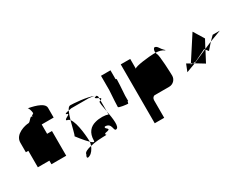

<svg xmlns="http://www.w3.org/2000/svg" viewBox="-52 -1219 1926 1474"><g transform="rotate(-30 910.5 -482.0)"><path d="M33 -490H55V-344H157V-312H288V-531H245V-614H351V-700C351 -752 236 -770 215 -775C220 -770 230 -750 232 -722C222 -710 213 -718 213 -700C201 -723 179 -673 162 -673C134 -673 33 -650 33 -575ZM215 -775C214 -776 215 -776 214 -776C211 -776 211 -776 215 -775Z M418 -409C418 -409 466 -345 499 -314V-318C499 -335 492 -486 453 -532C438 -478 426 -420 418 -409ZM427 -244C410 -216 422 -210 444 -222C463 -231 481 -256 491 -282C456 -274 427 -262 427 -244ZM428 -545C437 -545 446 -540 453 -532C461 -559 469 -584 478 -603C461 -600 441 -595 446 -589C495 -577 405 -562 428 -545ZM478 -603C497 -607 513 -608 490 -608H657C654 -608 696 -605 710 -599C657 -625 528 -632 508 -632C497 -632 487 -621 478 -603ZM491 -282C538 -293 588 -295 599 -295C672 -295 608 -301 638 -313C712 -325 634 -340 657 -358C718 -358 697 -295 719 -295C755 -295 741 -381 728 -452V-423C706 -434 652 -436 612 -424C567 -412 530 -377 530 -306C530 -290 517 -297 499 -314C498 -304 495 -293 491 -282ZM701 -589C696 -583 715 -576 728 -569V-580C728 -587 723 -592 714 -597C717 -595 714 -592 701 -589ZM710 -599C711 -598 713 -598 714 -597C713 -598 712 -598 710 -599ZM719 -545C710 -545 719 -502 728 -452V-548ZM728 -548C748 -556 741 -562 728 -569Z M818 -438C818 -428 888 -420 899 -420C901 -420 903 -427 905 -438H910V-484C915 -542 918 -620 918 -626C918 -628 915 -630 910 -632V-710H826V-583C821 -525 818 -444 818 -438Z M1001 -188H1085V-344C1085 -360 1096 -375 1110 -375H1237C1272 -375 1300 -403 1300 -438C1300 -454 1294 -627 1281 -640C1279 -645 1278 -650 1277 -654H1259C1231 -654 1085 -640 1085 -622V-710H1001ZM1277 -654C1305 -653 1330 -647 1351 -632C1357 -638 1342 -638 1342 -646C1323 -660 1315 -694 1291 -694C1284 -694 1273 -678 1277 -654Z M1414 -402 1497 -433 1485 -440H1466L1471 -447L1439 -465ZM1471 -447 1485 -440H1508L1615 -492L1618 -486L1497 -433L1571 -388L1621 -483L1639 -460L1688 -516L1623 -488L1661 -559L1604 -652ZM1688 -516 1789 -554H1726Z"/></g></svg>

Font: bitstorm
Style: excn
Weight: 400
Version: Version 0.2